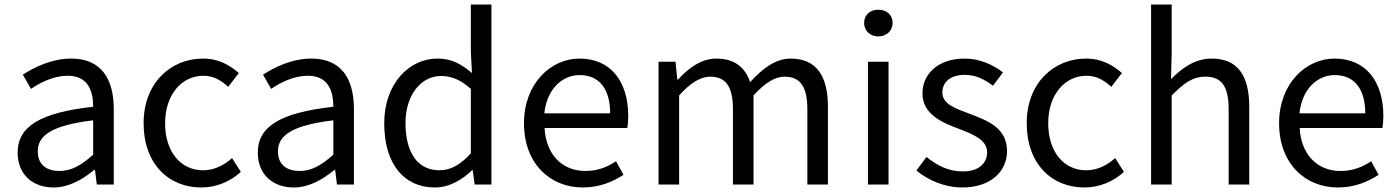

<svg xmlns="http://www.w3.org/2000/svg" viewBox="-20 -816 6179 849"><path d="M217 13C284 13 345 -22 397 -65H400L408 0H483V-334C483 -468 427 -557 295 -557C208 -557 131 -518 81 -486L117 -423C160 -452 217 -481 280 -481C369 -481 392 -414 392 -344C161 -318 58 -259 58 -141C58 -43 126 13 217 13ZM243 -60C189 -60 147 -85 147 -147C147 -217 209 -262 392 -284V-132C339 -85 296 -60 243 -60Z M870 13C935 13 997 -12 1045 -56L1006 -117C972 -86 928 -63 878 -63C778 -63 710 -146 710 -271C710 -396 782 -481 880 -481C924 -481 957 -461 989 -432L1036 -493C997 -527 948 -557 877 -557C738 -557 615 -452 615 -271C615 -91 726 13 870 13Z M1279 13C1346 13 1407 -22 1459 -65H1462L1470 0H1545V-334C1545 -468 1489 -557 1357 -557C1270 -557 1193 -518 1143 -486L1179 -423C1222 -452 1279 -481 1342 -481C1431 -481 1454 -414 1454 -344C1223 -318 1120 -259 1120 -141C1120 -43 1188 13 1279 13ZM1305 -60C1251 -60 1209 -85 1209 -147C1209 -217 1271 -262 1454 -284V-132C1401 -85 1358 -60 1305 -60Z M1903 13C1968 13 2025 -22 2068 -64H2070L2079 0H2153V-796H2062V-587L2067 -493C2019 -533 1978 -557 1914 -557C1790 -557 1679 -447 1679 -271C1679 -90 1767 13 1903 13ZM1923 -63C1827 -63 1773 -141 1773 -272C1773 -396 1842 -480 1930 -480C1975 -480 2016 -464 2062 -423V-138C2017 -88 1973 -63 1923 -63Z M2557 13C2631 13 2689 -12 2737 -43L2704 -103C2664 -76 2621 -60 2568 -60C2465 -60 2394 -134 2388 -250H2754C2756 -263 2758 -282 2758 -302C2758 -457 2680 -557 2542 -557C2416 -557 2297 -447 2297 -271C2297 -92 2413 13 2557 13ZM2387 -315C2398 -422 2466 -484 2543 -484C2628 -484 2678 -425 2678 -315Z M2892 0H2983V-394C3033 -450 3079 -477 3120 -477C3189 -477 3221 -434 3221 -332V0H3312V-394C3363 -450 3407 -477 3449 -477C3518 -477 3550 -434 3550 -332V0H3641V-344C3641 -483 3588 -557 3476 -557C3410 -557 3353 -514 3297 -453C3275 -517 3230 -557 3147 -557C3082 -557 3025 -516 2978 -464H2975L2967 -543H2892Z M3818 0H3909V-543H3818ZM3864 -655C3900 -655 3927 -680 3927 -714C3927 -751 3900 -773 3864 -773C3828 -773 3801 -751 3801 -714C3801 -680 3828 -655 3864 -655Z M4235 13C4363 13 4433 -60 4433 -148C4433 -251 4346 -283 4267 -313C4206 -336 4147 -355 4147 -407C4147 -449 4178 -485 4246 -485C4295 -485 4333 -465 4371 -437L4415 -496C4372 -529 4313 -557 4246 -557C4128 -557 4059 -489 4059 -403C4059 -311 4145 -274 4221 -246C4281 -223 4345 -198 4345 -143C4345 -96 4310 -58 4238 -58C4173 -58 4124 -84 4077 -122L4032 -62C4084 -19 4158 13 4235 13Z M4775 13C4840 13 4902 -12 4950 -56L4911 -117C4877 -86 4833 -63 4783 -63C4683 -63 4615 -146 4615 -271C4615 -396 4687 -481 4785 -481C4829 -481 4862 -461 4894 -432L4941 -493C4902 -527 4853 -557 4782 -557C4643 -557 4520 -452 4520 -271C4520 -91 4631 13 4775 13Z M5070 0H5161V-394C5216 -449 5254 -477 5310 -477C5382 -477 5413 -434 5413 -332V0H5504V-344C5504 -483 5452 -557 5338 -557C5264 -557 5208 -516 5158 -466L5161 -578V-796H5070Z M5896 13C5970 13 6028 -12 6076 -43L6043 -103C6003 -76 5960 -60 5907 -60C5804 -60 5733 -134 5727 -250H6093C6095 -263 6097 -282 6097 -302C6097 -457 6019 -557 5881 -557C5755 -557 5636 -447 5636 -271C5636 -92 5752 13 5896 13ZM5726 -315C5737 -422 5805 -484 5882 -484C5967 -484 6017 -425 6017 -315Z"/></svg>

Font: Source Han Sans CN Regular
Style: Regular
Weight: 400
Designer: Ryoko NISHIZUKA (kana & ideographs); Paul D. Hunt (Latin, Greek & Cyrillic); Wenlong ZHANG (bopomofo); Sandoll Communica
Foundry: Adobe Systems Incorporated
Version: Version 1.004;PS 1.004;hotconv 1.0.82;makeotf.lib2.5.63406